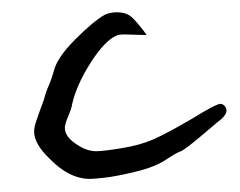

<svg xmlns="http://www.w3.org/2000/svg" viewBox="-20 -416 382 305"><path d="M339.8 -240.2Q339.8 -244.1 336.9 -247.6Q334 -251 330.1 -251Q323.2 -251 285.2 -227.5Q245.1 -204.1 224.1 -194.8Q203.1 -185.5 173.8 -180.7Q144.5 -175.8 132.8 -175.8Q118.2 -175.8 103.5 -185.5Q83 -198.2 83 -212.9Q83 -218.8 88.4 -231.4Q93.8 -244.1 94.7 -251Q101.6 -281.2 124 -316.4Q146.5 -351.6 165 -359.4Q168 -361.3 178.7 -361.3Q183.6 -361.3 195.3 -360.8Q207 -360.4 210 -360.4Q211.9 -360.4 212.9 -360.4Q210 -365.2 200.2 -377Q190.4 -388.7 185.5 -391.6Q177.7 -396.5 166 -396.5Q155.3 -396.5 146.5 -392.6Q128.9 -382.8 99.6 -353.5Q70.3 -324.2 65.4 -302.7Q61.5 -289.1 57.1 -279.3Q52.7 -269.5 49.8 -257.8Q46.9 -250 43 -239.3Q39.1 -228.5 36.6 -220.7Q34.2 -212.9 34.2 -207Q34.2 -187.5 58.6 -164.1Q89.8 -131.8 123 -131.8Q128.9 -131.8 146.5 -133.8Q164.1 -135.7 194.8 -143.1Q225.6 -150.4 243.2 -162.1Q262.7 -174.8 267.6 -175.8Q275.4 -179.7 297.4 -198.2Q319.3 -216.8 325.2 -221.7Q339.8 -232.4 339.8 -240.2Z"/></svg>

Font: 辰宇落雁體 Thin Monospaced
Style: Regular
Weight: 100
Designer: Written by Liu, Wei-Chen; Created by Wang, Li-Yu.
Version: Version 1.000